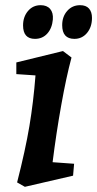

<svg xmlns="http://www.w3.org/2000/svg" viewBox="-20 -708 375 741"><path d="M117 -417 43 -422V-467L223 -511L256 -486Q236 -412 216.5 -303Q197 -194 183 -82L266 -76L262 -30L76 13L46 -4Q78 -129 93.5 -221.5Q109 -314 117 -417ZM220 -611Q220 -644 239.5 -666Q259 -688 289 -688Q312 -688 323.5 -675Q335 -662 335 -639Q335 -604 316 -581Q297 -558 267 -558Q220 -558 220 -611ZM69 -610Q69 -643 88 -665.5Q107 -688 137 -688Q161 -688 173.5 -673.5Q186 -659 184 -633Q181 -599 162.5 -578.5Q144 -558 115 -558Q69 -558 69 -610Z"/></svg>

Font: Andada Pro
Style: Bold Italic
Weight: 700
Italic angle: -7°
Designer: Carolina Giovagnoli
Foundry: Huerta Tipografica
Version: Version 3.005; ttfautohint (v1.8.4)